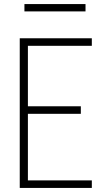

<svg xmlns="http://www.w3.org/2000/svg" viewBox="-20 -923 540 943"><path d="M77 0V-735H431V-698H117V-401H377V-364H117V-37H431V0ZM400 -867H100V-903H400Z"/></svg>

Font: Iosevka Term Curly Extralight
Style: Regular
Weight: 200
Designer: Belleve Invis
Foundry: Belleve Invis
Version: Version 32.3.0